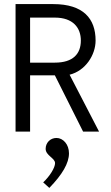

<svg xmlns="http://www.w3.org/2000/svg" viewBox="-20 -643 540 938"><path d="M56 0H127V-275H248L386 0H464L320 -278C397 -297 447 -374 447 -445C447 -552 387 -623 240 -623H56ZM127 -337V-557H248C337 -557 375 -507 375 -445C375 -380 337 -337 248 -337ZM221 275C285 209 317 154 317 106C317 62 288 31 256 31C225 31 203 55 203 84C203 117 249 129 249 154C249 176 224 217 191 248Z"/></svg>

Font: Inconsolata
Style: Regular
Weight: 400
Monospace: yes
Designer: Raph Levien, Cyreal, Brenton Simpson
Foundry: Raph Levien, Cyreal, Google
Version: Version 3.100